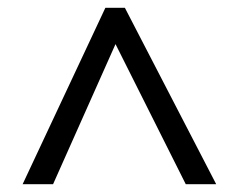

<svg xmlns="http://www.w3.org/2000/svg" viewBox="-20 -739 612 492"><path d="M38 -267 250 -719H300L534 -267H456L276 -626L116 -267Z"/></svg>

Font: Noto Sans Mende Kikakui
Style: Regular
Weight: 400
Designer: Monotype Design Team
Foundry: Monotype Imaging Inc.
Version: Version 2.003; ttfautohint (v1.8.4.7-5d5b)